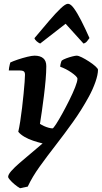

<svg xmlns="http://www.w3.org/2000/svg" viewBox="-20 -794 538 1014"><path d="M86 200Q71.5 192 56.8 179.5Q42 167 32.5 156Q23 145 23 140Q23 128 39.5 109.2Q56 90.5 83.2 66.8Q110.5 43 142.2 16.8Q174 -9.5 205 -36.5Q180 -42.5 154.8 -51Q129.5 -59.5 109 -71.5Q88.5 -83.5 76.5 -98Q81.5 -119.5 86.8 -153Q92 -186.5 96.5 -224.2Q101 -262 104.5 -297.8Q108 -333.5 110 -360.5Q112 -387.5 112 -399Q112 -413.5 104.5 -417.8Q97 -422 82 -422H26.5Q26.5 -427.5 28 -436.2Q29.5 -445 31.5 -453Q33.5 -461 34.5 -464Q49 -471 74.2 -479.5Q99.5 -488 124.2 -494Q149 -500 162.5 -500Q192 -500 208.2 -486.5Q224.5 -473 224.5 -444.5Q224.5 -413.5 221 -372.5Q217.5 -331.5 212 -288Q206.5 -244.5 201 -205.8Q195.5 -167 191 -140Q200 -134 212.5 -128.2Q225 -122.5 237.5 -119.2Q250 -116 257.5 -116Q261.5 -116 276 -138.2Q290.5 -160.5 309.2 -194.5Q328 -228.5 346.5 -265.8Q365 -303 377 -333.5Q389 -364 389 -378Q389 -384 380 -392.8Q371 -401.5 357 -411.2Q343 -421 327.2 -429Q311.5 -437 298 -441.5Q298 -449.5 301 -460.2Q304 -471 306 -474Q314 -480 330 -486Q346 -492 362 -496Q378 -500 385 -500Q394.5 -500 412.5 -491Q430.5 -482 450.2 -469.2Q470 -456.5 483.8 -444Q497.5 -431.5 497.5 -425.5Q497.5 -400 484 -361.2Q470.5 -322.5 449.5 -284Q411 -213.5 365.2 -149.5Q319.5 -85.5 274 -27Q228.5 31.5 189.5 85.8Q150.5 140 126.5 191.5ZM192 -564Q182 -568.5 173 -576.5Q164 -584.5 162 -592.5Q204.5 -643.5 239.8 -684.5Q275 -725.5 300.5 -749.8Q326 -774 339 -774Q353 -774 370.5 -750Q388 -726 409 -685Q430 -644 452.5 -593Q447 -586 440.2 -576.8Q433.5 -567.5 421 -564L326.5 -668.5Z"/></svg>

Font: Texturina Medium
Style: Italic
Weight: 500
Italic angle: -11°
Designer: Guillermo Torres Carreño
Foundry: Omnibus-Type
Version: Version 1.002